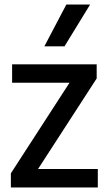

<svg xmlns="http://www.w3.org/2000/svg" viewBox="-20 -828 476 848"><path d="M28 0V-62.5L287 -462.5H33.5V-544H407V-481.5L148 -81.5H412V0ZM176 -623.5 273 -808H378L265 -623.5Z"/></svg>

Font: Encode Sans SemiCondensed SemiCondensed Medium
Style: Regular
Weight: 500
Width: 4
Designer: Multiple Designers
Foundry: Impallari Type
Version: Version 3.000; ttfautohint (v1.8.3) -l 8 -r 50 -G 200 -x 14 